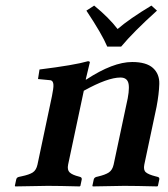

<svg xmlns="http://www.w3.org/2000/svg" viewBox="-20 -666 603 688"><path d="M414.1 -499H364.3Q345.7 -543.5 289.6 -627.9L317.4 -646Q370.1 -603 401.4 -562Q443.8 -598.6 522.5 -646L542.5 -627.9Q458.5 -552.2 414.1 -499ZM289.1 -380.9Q384.8 -443.8 453.6 -443.8Q504.4 -443.8 528.1 -422.4Q551.8 -400.9 550.8 -365.2Q549.8 -329.6 541 -283.2L497.1 -76.2Q493.2 -56.6 502.7 -48.6Q512.2 -40.5 537.1 -34.2L544.9 -32.2Q552.2 -30.3 550.8 -22.9L545.9 0L543.5 2Q463.9 0 424.8 0L312.5 2L311 0L315.9 -22.9Q317.4 -29.8 325.7 -32.2L330.1 -33.2Q357.4 -39.6 370.1 -48.1Q382.8 -56.6 387.2 -76.2L432.6 -290Q444.8 -340.8 440.9 -364.5Q437 -388.2 411.6 -388.2Q365.7 -388.2 280.3 -340.8L224.1 -76.2Q220.2 -57.1 229.7 -48.1Q239.3 -39.1 263.2 -33.2L266.6 -32.2Q273.9 -30.3 272.9 -22.9L268.1 0L265.6 2Q189.9 0 150.9 0L34.7 2L33.2 0L38.1 -22.9Q39.6 -30.3 47.9 -32.2L57.1 -34.2Q85 -40 97.4 -48.1Q109.9 -56.2 114.3 -76.2L166 -320.8Q168.9 -335.4 170.4 -345.9Q171.9 -356.4 171.4 -362.8Q170.9 -369.1 168.9 -372.6Q167 -376 164.1 -377.4Q161.1 -378.9 156.7 -378.9L116.2 -382.8L121.6 -417Q247.1 -432.6 295.9 -446.8Q300.8 -445.8 302.2 -443.8L287.1 -380.9Z"/></svg>

Font: Linux Libertine Slanted
Style: Semibold Slanted
Weight: 600
Designer: Philipp H. Poll
Foundry: Philipp H. Poll
Version: Version 5.1.1